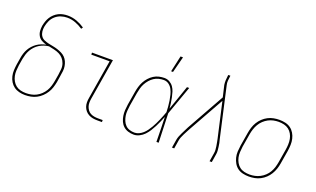

<svg xmlns="http://www.w3.org/2000/svg" viewBox="-79 -1174 2658 1613"><g transform="rotate(20 1250.0 -368.0)"><path d="M195 8Q168 8 142 1.5Q116 -5 95.5 -20Q75 -35 61.5 -57Q48 -79 42 -105Q36 -131 37.5 -158.5Q39 -186 43 -213L53 -273Q56 -293 62.5 -313.5Q69 -334 79.5 -353Q90 -372 105.5 -389Q121 -406 139 -418.5Q157 -431 178 -439Q199 -447 219 -451Q196 -457 176 -468Q156 -479 144.5 -498.5Q133 -518 131 -541.5Q129 -565 133 -590Q137 -610 143.5 -629.5Q150 -649 161.5 -667.5Q173 -686 189.5 -701Q206 -716 225 -725.5Q244 -735 265 -739Q286 -743 306 -743Q349 -743 388 -728.5Q427 -714 459 -692L449 -677Q418 -698 382.5 -711.5Q347 -725 307 -725Q280 -725 252.5 -716Q225 -707 203 -687.5Q181 -668 169 -641.5Q157 -615 152 -588Q148 -566 150.5 -544Q153 -522 164.5 -505Q176 -488 195.5 -479.5Q215 -471 235.5 -466.5Q256 -462 277.5 -458Q299 -454 319 -447.5Q339 -441 358 -431.5Q377 -422 391 -407.5Q405 -393 413.5 -374Q422 -355 425.5 -334Q429 -313 426.5 -290.5Q424 -268 420 -246L411 -187Q406 -161 398 -136Q390 -111 375.5 -88Q361 -65 341 -46Q321 -27 297 -14.5Q273 -2 247 3Q221 8 195 8ZM196 -10Q219 -10 243 -14.5Q267 -19 289 -30.5Q311 -42 329.5 -60Q348 -78 360.5 -99Q373 -120 380 -143.5Q387 -167 391 -190L401 -249Q405 -275 407 -300.5Q409 -326 401 -349.5Q393 -373 377.5 -391Q362 -409 340.5 -419.5Q319 -430 294.5 -435.5Q270 -441 246 -446Q224 -444 203 -437Q182 -430 162.5 -418Q143 -406 127 -389Q111 -372 100 -352.5Q89 -333 82.5 -312Q76 -291 72 -270L62 -210Q59 -186 57.5 -161.5Q56 -137 61 -113.5Q66 -90 77.5 -70Q89 -50 106.5 -36Q124 -22 147.5 -16Q171 -10 196 -10Z M840 0Q819 0 799 -3.5Q779 -7 761.5 -16.5Q744 -26 731.5 -41Q719 -56 712.5 -74.5Q706 -93 706 -114Q706 -135 710 -156L767 -502H603V-520H790L729 -153Q726 -135 726 -117Q726 -99 731.5 -83Q737 -67 747 -53.5Q757 -40 772 -32Q787 -24 804.5 -21Q822 -18 840 -18H881V0Z M1167 8Q1141 8 1116.5 0.5Q1092 -7 1074 -23.5Q1056 -40 1046 -62.5Q1036 -85 1032 -110Q1028 -135 1029.5 -161Q1031 -187 1035 -213L1055 -333Q1059 -357 1066 -381Q1073 -405 1085 -427.5Q1097 -450 1114.5 -469.5Q1132 -489 1154 -503Q1176 -517 1200.5 -522.5Q1225 -528 1249 -528Q1274 -528 1295 -516Q1316 -504 1329.5 -485Q1343 -466 1350 -443.5Q1357 -421 1362 -397Q1367 -373 1370.5 -349Q1374 -325 1376 -301Q1395 -355 1414 -410Q1433 -465 1452 -520H1472Q1448 -455 1425.5 -390Q1403 -325 1379 -260Q1382 -195 1383.5 -130Q1385 -65 1388 0H1368Q1367 -55 1366 -110.5Q1365 -166 1363 -222Q1353 -197 1342.5 -173Q1332 -149 1320 -125.5Q1308 -102 1293.5 -79Q1279 -56 1260.5 -36.5Q1242 -17 1217 -4.5Q1192 8 1167 8ZM1167 -10Q1187 -10 1206.5 -19Q1226 -28 1242 -42.5Q1258 -57 1270.5 -74.5Q1283 -92 1294 -110.5Q1305 -129 1314 -148Q1323 -167 1331.5 -186Q1340 -205 1347.5 -224.5Q1355 -244 1362 -263Q1361 -289 1359 -314Q1357 -339 1353 -364Q1349 -389 1343 -413Q1337 -437 1326 -458.5Q1315 -480 1295 -495Q1275 -510 1249 -510Q1227 -510 1204.5 -504.5Q1182 -499 1162.5 -486Q1143 -473 1127.5 -455Q1112 -437 1101 -416.5Q1090 -396 1084 -374Q1078 -352 1074 -330L1054 -210Q1051 -187 1049 -163.5Q1047 -140 1050.5 -118Q1054 -96 1062.5 -75.5Q1071 -55 1086 -39.5Q1101 -24 1122.5 -17Q1144 -10 1167 -10ZM1281 -600 1313 -744H1335L1298 -600Z M1507 0 1519 -74Q1522 -91 1528.5 -107.5Q1535 -124 1543 -140Q1551 -156 1559 -172Q1567 -188 1575 -204L1764 -542L1740 -645Q1737 -665 1738 -686Q1739 -707 1742 -728L1743 -735H1762L1761 -728Q1758 -708 1756.5 -688Q1755 -668 1760 -649L1860 -204Q1865 -188 1868 -172Q1871 -156 1873 -140Q1875 -124 1876.5 -107.5Q1878 -91 1875 -74L1863 0H1843L1855 -74Q1858 -90 1857 -106Q1856 -122 1853.5 -138Q1851 -154 1848 -169.5Q1845 -185 1842 -200L1771 -514L1593 -196Q1585 -181 1577 -166Q1569 -151 1561.5 -136Q1554 -121 1547.5 -105Q1541 -89 1539 -74L1527 0Z M2196 8Q2169 8 2142.5 2Q2116 -4 2095.5 -19Q2075 -34 2062 -56.5Q2049 -79 2042.5 -105Q2036 -131 2037.5 -158.5Q2039 -186 2043 -213L2063 -333Q2067 -358 2075 -383.5Q2083 -409 2097 -432Q2111 -455 2131 -474Q2151 -493 2175 -505.5Q2199 -518 2225 -523Q2251 -528 2277 -528Q2304 -528 2330.5 -522Q2357 -516 2377.5 -501Q2398 -486 2411.5 -463.5Q2425 -441 2431 -415Q2437 -389 2436 -361.5Q2435 -334 2431 -307L2411 -187Q2407 -162 2398.5 -136.5Q2390 -111 2376 -88Q2362 -65 2342 -46Q2322 -27 2298 -14.5Q2274 -2 2248 3Q2222 8 2196 8ZM2197 -10Q2220 -10 2243.5 -15Q2267 -20 2289 -31.5Q2311 -43 2329.5 -60.5Q2348 -78 2360.5 -99.5Q2373 -121 2380 -144Q2387 -167 2391 -190L2411 -310Q2415 -334 2416 -359Q2417 -384 2412.5 -407Q2408 -430 2396.5 -450.5Q2385 -471 2366.5 -485Q2348 -499 2324.5 -504.5Q2301 -510 2276 -510Q2253 -510 2229.5 -505Q2206 -500 2184.5 -488.5Q2163 -477 2144.5 -459.5Q2126 -442 2113.5 -420.5Q2101 -399 2093.5 -376Q2086 -353 2082 -330L2062 -210Q2059 -186 2057.5 -161Q2056 -136 2061 -113Q2066 -90 2077.5 -69.5Q2089 -49 2107 -35Q2125 -21 2148.5 -15.5Q2172 -10 2197 -10Z"/></g></svg>

Font: Iosevka Curly Thin
Style: Italic
Weight: 100
Italic angle: -9°
Monospace: yes
Designer: Belleve Invis
Foundry: Belleve Invis
Version: Version 22.1.2; ttfautohint (v1.8.4)